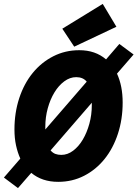

<svg xmlns="http://www.w3.org/2000/svg" viewBox="-48 -919 704 983"><path d="M250 12Q167 12 112 -34L44 44L-28 -10L56 -107Q42 -138 34 -175Q26 -212 26 -256Q26 -342 50.5 -416.5Q75 -491 119.5 -545.5Q164 -600 225 -631Q286 -662 358 -662Q440 -662 495 -615L563 -694L636 -640L551 -542Q580 -479 580 -394Q580 -308 555.5 -233.5Q531 -159 487 -104.5Q443 -50 382.5 -19Q322 12 250 12ZM184 -270V-256L396 -501Q377 -524 342 -524Q310 -524 281 -502.5Q252 -481 230.5 -445.5Q209 -410 196.5 -364.5Q184 -319 184 -270ZM266 -126Q298 -126 326.5 -147.5Q355 -169 376 -204.5Q397 -240 409.5 -285.5Q422 -331 422 -380V-393L211 -149Q222 -136 235.5 -131Q249 -126 266 -126ZM332 -680 271 -772 478 -899 548 -782Z"/></svg>

Font: Source Code Pro Black
Style: Italic
Weight: 900
Italic angle: -11°
Monospace: yes
Designer: Paul D. Hunt, Teo Tuominen
Foundry: Adobe Systems Incorporated
Version: Version 1.050;PS 1.000;hotconv 16.6.51;makeotf.lib2.5.65220